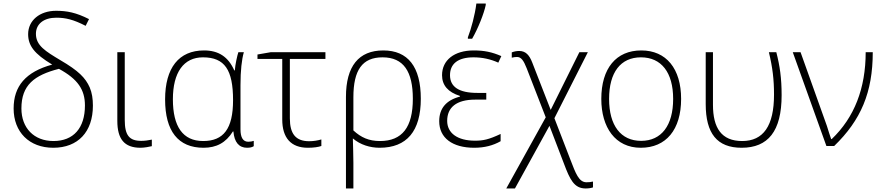

<svg xmlns="http://www.w3.org/2000/svg" viewBox="-20 -825 4992 1085"><path d="M281 10C421 10 505 -80 505 -228C505 -267 500 -300 487 -331C463 -385 424 -425 321 -485C238 -535 183 -567 183 -634C183 -690 228 -725 298 -725C350 -725 394 -715 464 -679L483 -717C410 -754 358 -764 297 -764C204 -764 139 -709 139 -632C139 -568 173 -521 275 -460C125 -419 57 -338 57 -212C57 -79 145 10 281 10ZM282 -28C172 -28 101 -102 101 -212C101 -344 173 -400 313 -436C420 -378 460 -318 460 -229C460 -101 395 -28 282 -28Z M774 10C796 10 826 4 838 1V-36C819 -32 798 -29 778 -29C711 -29 685 -60 685 -147V-530H643V-142C643 -40 682 10 774 10Z M1130 10C1203 10 1256 -18 1296 -82H1299C1304 -21 1331 10 1376 10C1393 10 1405 7 1414 1V-29C1405 -26 1395 -24 1383 -24C1354 -24 1339 -47 1339 -94V-343C1339 -427 1346 -488 1358 -530H1327C1321 -513 1309 -459 1307 -427H1304C1270 -504 1215 -540 1133 -540C991 -540 913 -442 913 -263C913 -84 987 10 1130 10ZM1128 -28C1013 -28 957 -110 957 -264C957 -416 1018 -501 1127 -501C1250 -501 1297 -430 1297 -259C1297 -97 1243 -28 1128 -28Z M1720 10C1753 10 1779 6 1796 0V-37C1775 -31 1752 -27 1727 -27C1651 -27 1618 -69 1618 -156V-492H1819V-530H1510L1435 -517V-492H1575V-150C1575 -46 1624 10 1720 10Z M1935 240H1977V95C1977 50 1975 6 1974 -42H1975C2016 -7 2071 10 2125 10C2279 10 2358 -84 2358 -267C2358 -448 2285 -540 2146 -540C2007 -540 1935 -451 1935 -277ZM2127 -28C2065 -28 2020 -48 1977 -88V-275C1977 -429 2027 -501 2142 -501C2261 -501 2313 -420 2313 -267C2313 -106 2253 -28 2127 -28Z M2624 -606H2648C2681 -663 2715 -748 2725 -797V-805H2672C2664 -741 2643 -663 2624 -614ZM2660 10C2718 10 2767 -3 2809 -27V-68C2741 -36 2710 -30 2664 -30C2565 -30 2507 -73 2507 -142C2507 -217 2558 -262 2665 -262H2728V-300H2677C2574 -300 2523 -334 2523 -400C2523 -463 2566 -501 2656 -501C2705 -501 2752 -491 2796 -471L2813 -508C2760 -531 2716 -540 2657 -540C2547 -540 2478 -485 2478 -400C2478 -343 2512 -304 2579 -283V-279C2502 -259 2462 -213 2462 -140C2462 -46 2536 10 2660 10Z M2841 240H2890L3085 -114L3167 100C3200 188 3224 240 3289 240C3306 240 3319 238 3331 234V201C3319 204 3307 205 3294 205C3251 205 3233 154 3204 79L3113 -157L3302 -530H3254L3092 -204L2988 -471C2972 -513 2951 -537 2914 -537C2899 -537 2885 -534 2872 -529V-499C2883 -502 2893 -503 2902 -503C2925 -503 2939 -483 2956 -440L3064 -162Z M3601 10C3744 10 3829 -92 3829 -266C3829 -437 3745 -540 3604 -540C3462 -540 3378 -439 3378 -266C3378 -105 3457 10 3601 10ZM3603 -29C3488 -29 3422 -116 3422 -266C3422 -416 3487 -501 3602 -501C3717 -501 3784 -416 3784 -266C3784 -116 3718 -29 3603 -29Z M4171 10C4320 10 4397 -83 4397 -287C4397 -384 4387 -452 4367 -530H4325C4346 -443 4354 -376 4354 -290C4354 -114 4294 -28 4174 -28C4057 -28 4009 -102 4009 -233V-530H3968V-237C3968 -71 4032 10 4171 10Z M4650 0H4694C4845 -146 4912 -303 4912 -530H4872C4872 -326 4808 -161 4680 -39H4677C4670 -59 4662 -83 4653 -113L4504 -530H4460Z"/></svg>

Font: Kathrein 35 Thin
Style: Regular
Weight: 250
Designer: Lazydogs Typefoundry, based on Open Sans by Ascender Corporation
Foundry: Lazydogs Typefoundry
Version: Version 1.003;PS 001.003;hotconv 1.0.88;makeotf.lib2.5.64775